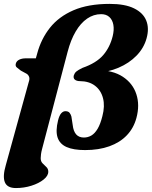

<svg xmlns="http://www.w3.org/2000/svg" viewBox="-30 -757 780 987"><path d="M-0.1 91.6 117.5 -334.4Q123.9 -352.2 119.3 -362.9Q114.7 -373.6 105.9 -378.4L77.1 -394Q64.7 -403.3 56.2 -410.5Q47.7 -417.6 51.6 -431.1Q55.4 -443.8 69.4 -450.5Q83.4 -457.1 101.9 -457.1H177.5L145.7 -426.6L161.3 -482.2Q181.2 -556.7 226.7 -614.2Q272.2 -671.6 348 -704.3Q423.8 -737 534.2 -737Q612.4 -737 659.1 -714Q705.9 -691.1 721.9 -651.1Q737.9 -611.1 723.3 -559.3Q709.5 -509.7 671.7 -470.9Q633.9 -432.1 579.4 -408.9Q525 -385.7 461.4 -381.8L466.9 -396.4Q549.7 -396.5 601.2 -362.6Q652.7 -328.7 670.9 -272.8Q689.2 -217 671.3 -150.7Q657.2 -98.2 621.8 -61.3Q586.5 -24.4 532.2 -5Q478 14.5 407.5 14.5Q347.8 14.5 312.4 -1.1Q277.1 -16.7 266 -50.2Q255 -83.8 268.4 -137.8Q274.7 -163.5 284.5 -174.4Q294.4 -185.4 305.9 -185.4Q320.8 -185.4 327.3 -177.5Q333.8 -169.6 337 -158.2L343.7 -114.7Q347.1 -82.7 361.4 -66.3Q375.7 -50 401.2 -50Q421.9 -50 439.7 -60.4Q457.5 -70.9 471.9 -95.1Q486.3 -119.4 496.4 -160.2Q510.1 -212.2 499.4 -252.7Q488.8 -293.1 458.2 -316.4Q427.6 -339.6 381 -339.9Q364 -340 354.8 -347.6Q345.7 -355.1 349.5 -369.7Q353.3 -381.3 362.1 -389.1Q371 -396.9 394.3 -408.2Q465.2 -433 500.1 -473.3Q535 -513.6 549.2 -570.7Q557.4 -604.1 552.7 -629.6Q548.1 -655.1 532 -669.7Q515.9 -684.2 490 -684.2Q451.1 -684.2 417.8 -661.3Q384.6 -638.4 359.1 -595.1Q333.6 -551.8 317.7 -491L186.4 8.5Q182.4 23.7 180.8 35.5Q179.2 47.2 179.2 56.2Q179.2 72.7 188.8 82.5Q198.5 92.3 208.3 101.6Q218.2 110.9 218.2 125.8Q218.2 146.9 193.9 166.2Q169.6 185.6 131.7 197.6Q93.8 209.7 52 209.7Q7.2 209.7 -5 179.9Q-17.2 150.1 -0.1 91.6Z"/></svg>

Font: Fraunces Wonky
Style: Italic
Weight: 900
Italic angle: -16°
Version: Version 1.000;[b76b70a41]